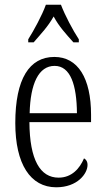

<svg xmlns="http://www.w3.org/2000/svg" viewBox="-20 -786 447 816"><path d="M100 -619V-606H123C154 -642 184 -673 208 -716C231 -673 260 -642 292 -606H315V-619C290 -657 256 -721 239 -766H175C159 -721 124 -657 100 -619ZM219 10C309 10 352 -48 352 -85C352 -100 345 -109 337 -113C319 -70 285 -31 229 -31C151 -31 106 -106 105 -267H367V-298C367 -454 311 -544 211 -544C105 -544 45 -451 45 -263C45 -89 109 10 219 10ZM307 -305H106C109 -430 144 -506 212 -506C280 -506 306 -424 307 -305Z"/></svg>

Font: Noto Serif Hebrew ExtraCondensed Light
Style: Regular
Weight: 300
Width: 2
Designer: Monotype Design Team
Foundry: Monotype Imaging Inc.
Version: Version 2.004